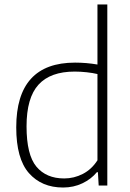

<svg xmlns="http://www.w3.org/2000/svg" viewBox="-20 -828 582 857"><path d="M52.5 -259.5Q52.5 -548.5 315 -548.5Q365.5 -548.5 415 -540V-808H459V0H420.5L417 -59.5H412.5Q387 -28.5 347.8 -9.8Q308.5 9 261.5 9Q166 9 109.2 -55.2Q52.5 -119.5 52.5 -259.5ZM415 -112.5V-497.5Q394 -502.5 366.8 -505.5Q339.5 -508.5 313.5 -508.5Q205 -508.5 151.8 -450Q98.5 -391.5 98.5 -264Q98.5 -137 142.5 -84.2Q186.5 -31.5 266.5 -31.5Q310.5 -31.5 349.8 -51.8Q389 -72 415 -112.5Z"/></svg>

Font: Encode Sans ExtraLight
Style: Regular
Weight: 275
Designer: Multiple Designers
Foundry: Impallari Type
Version: Version 2.000